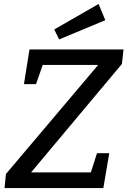

<svg xmlns="http://www.w3.org/2000/svg" viewBox="-20 -950 644 970"><path d="M604 -700 596 -627 137 -79H439L470 -176H532L502 0H3L10 -71L476 -622H196L162 -525H101L129 -700ZM512 -848 279 -751 254 -801 478 -930Z"/></svg>

Font: Bitter Pro Medium
Style: Italic
Weight: 500
Italic angle: -9°
Designer: Sol Matas, and Bitter project Authors
Foundry: Sol Matas
Version: Version 1.010